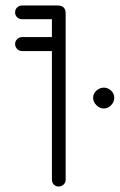

<svg xmlns="http://www.w3.org/2000/svg" viewBox="-20 -679 436 699"><path d="M61 -493Q50 -493 42.5 -500.5Q35 -508 35 -519Q35 -529 42.5 -536.5Q50 -544 61 -544H169V-609H61Q50 -609 42.5 -616Q35 -623 35 -634Q35 -645 42.5 -652Q50 -659 61 -659H190Q219 -659 219 -630V-25Q219 -14 211.5 -7Q204 0 193 0Q183 0 176 -7Q169 -14 169 -25V-493ZM358 -284Q343 -284 331 -296Q319 -308 319 -323Q319 -338 331 -349Q343 -360 358 -360Q373 -360 384.5 -349Q396 -338 396 -323Q396 -308 384.5 -296Q373 -284 358 -284Z"/></svg>

Font: Libertine Sup
Style: Regular
Weight: 400
Designer: Bastien Sozeau
Foundry: NBR — Bastien Sozeau
Version: Version 2.003; ttfautohint (v1.8.4.7-5d5b);gftools[0.9.33]